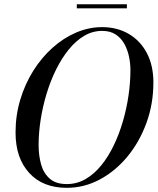

<svg xmlns="http://www.w3.org/2000/svg" viewBox="-20 -890 755 920"><path d="M300 10Q185 10 119.8 -61.5Q54.5 -133 54.5 -255Q54.5 -337 77 -412Q99.5 -487 139.2 -550.5Q179 -614 231.5 -661Q284 -708 344.8 -734Q405.5 -760 469.5 -760Q541 -760 596.5 -727.8Q652 -695.5 683.5 -636Q715 -576.5 715 -495Q715 -392.5 681.8 -301.2Q648.5 -210 590.8 -140Q533 -70 458.2 -30Q383.5 10 300 10ZM300 -8Q348.5 -8 390 -32Q431.5 -56 465.5 -98Q499.5 -140 525.5 -194.2Q551.5 -248.5 569.2 -309.8Q587 -371 596 -433.8Q605 -496.5 605 -554.5Q605 -585.5 598.2 -618.2Q591.5 -651 576.2 -679Q561 -707 534.8 -724.5Q508.5 -742 469.5 -742Q423.5 -742 383 -718Q342.5 -694 308.8 -652Q275 -610 248.2 -555.8Q221.5 -501.5 203 -440.2Q184.5 -379 174.8 -316.2Q165 -253.5 165 -195.5Q165 -144.5 177 -102Q189 -59.5 218.5 -33.8Q248 -8 300 -8ZM348 -850V-869.5H588V-850Z"/></svg>

Font: Bodoni Moda SC
Style: Italic
Weight: 400
Italic angle: -13°
Designer: Owen Earl
Foundry: indestructible type
Version: Version 2.005